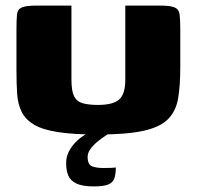

<svg xmlns="http://www.w3.org/2000/svg" viewBox="-20 -480 705 688"><path d="M626 -239Q626 -175 618.5 -129Q611 -83 583 -54Q555 -25 495 -11.5Q435 2 330 2Q244 2 188.5 -6.5Q133 -15 102.5 -33Q72 -51 58 -78.5Q44 -106 41.5 -143Q39 -180 39 -227V-374Q39 -410 41 -428.5Q43 -447 58.5 -453.5Q74 -460 111 -460H236V-195Q236 -154 245.5 -135Q255 -116 276.5 -110Q298 -104 331 -104Q385 -104 407 -123.5Q429 -143 429 -194V-460H552Q590 -460 605.5 -453.5Q621 -447 623.5 -428.5Q626 -410 626 -374ZM316 188Q275 188 253.5 177.5Q232 167 224.5 148.5Q217 130 217 105Q217 82 226.5 63.5Q236 45 250.5 30Q265 15 280.5 5.5Q296 -4 308 -10H388Q379 -7 364 2.5Q349 12 333 24.5Q317 37 305.5 52Q294 67 294 82Q294 110 310 116Q326 122 349 122Q372 122 380.5 121.5Q389 121 391 120.5Q393 120 395 120Q395 143 390 158.5Q385 174 368 181Q351 188 316 188Z"/></svg>

Font: Genos ExtraBold
Style: Regular
Weight: 800
Designer: Robert E. Leuschke
Foundry: Robert E. Leuschke
Version: Version 1.010